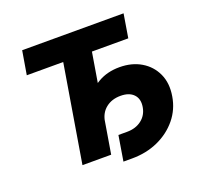

<svg xmlns="http://www.w3.org/2000/svg" viewBox="-134 -877 1130 1086"><g transform="rotate(-20 430.5 -334.0)"><path d="M82.5 -585.4 106.4 -727.5H716.8L693.4 -585.4H474.6L377.4 0H204.6L301.8 -585.4ZM429.2 60.5 454.1 -90.8H506.3Q558.6 -90.8 594 -118.2Q629.4 -145.5 637.2 -192.4Q645 -239.7 618.7 -267.3Q592.3 -294.9 540.5 -294.9Q487.8 -294.9 452.4 -266.8Q417 -238.8 408.7 -189.9H322.8Q335.9 -268.6 371.1 -326.9Q406.2 -385.3 461.4 -417.2Q516.6 -449.2 589.8 -449.2Q664.1 -449.2 719.2 -416.5Q774.4 -383.8 801 -325.9Q827.6 -268.1 814.9 -192.4Q802.7 -117.2 755.9 -60.3Q709 -3.4 638.2 28.6Q567.4 60.5 481.4 60.5Z"/></g></svg>

Font: Inter 17pt ExtraBold
Style: Italic
Weight: 800
Italic angle: -9.3988°
Version: Version 4.001;git-66647c0bb